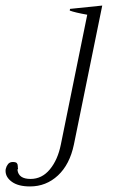

<svg xmlns="http://www.w3.org/2000/svg" viewBox="-128 -523 411 691"><path d="M-108 92Q-108 87 -107 84Q-105 75 -99 67.5Q-93 60 -82 60Q-71 60 -67.5 64Q-64 68 -64 74.5Q-64 81 -63 84Q-65 86 -65 89Q-61 121 -18 121Q23 121 51.5 86.5Q80 52 91 -3L186 -470Q141 -478 123 -485L124 -491L240 -503L138 -3Q123 69 80.5 108.5Q38 148 -20 148Q-62 148 -85 131.5Q-108 115 -108 92Z"/></svg>

Font: Trirong ExtraLight
Style: Italic
Weight: 275
Italic angle: -12°
Designer: Katatrad Team
Foundry: CadsonDemak
Version: Version 1.003